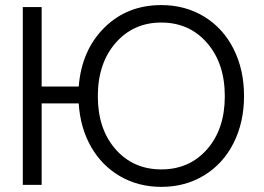

<svg xmlns="http://www.w3.org/2000/svg" viewBox="-20 -728 1041 756"><path d="M69.8 0V-700.2H144V-387.2H290Q301.3 -530.3 390.9 -619.1Q480.5 -708 615.2 -708Q709.5 -708 783.9 -662.6Q858.4 -617.2 899.7 -535.4Q940.9 -453.6 940.9 -350.1Q940.9 -246.6 899.7 -164.8Q858.4 -83 783.9 -37.6Q709.5 7.8 615.2 7.8Q525.4 7.8 453.4 -33.7Q381.3 -75.2 338.6 -149.9Q295.9 -224.6 290 -320.8H144V0ZM865.2 -349.1Q865.2 -478.5 795.4 -558.8Q725.6 -639.2 615.2 -639.2Q504.9 -639.2 435.1 -558.8Q365.2 -478.5 365.2 -349.1Q365.2 -220.2 434.8 -140.6Q504.4 -61 615.2 -61Q726.1 -61 795.7 -140.6Q865.2 -220.2 865.2 -349.1Z"/></svg>

Font: LT Superior
Style: Regular
Weight: 400
Designer: Daniel Lyons
Foundry: LyonsType
Version: Version 1.000